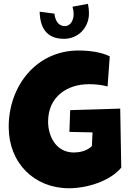

<svg xmlns="http://www.w3.org/2000/svg" viewBox="-20 -977 667 1002"><path d="M25.4 -314.5C25.4 -127 158.2 5.4 339.8 5.4C433.6 5.4 553.2 -30.8 612.8 -102.1L607.4 -410.2C520.5 -406.7 433.6 -405.3 346.2 -402.3L342.3 -288.6L462.9 -286.1L459.5 -214.8L452.6 -208.5C427.2 -187.5 392.1 -181.2 365.2 -181.2C272.5 -181.2 231 -266.1 231 -342.3C231 -473.6 332 -537.6 443.4 -537.6C475.6 -537.6 508.8 -534.7 541.5 -525.9L552.7 -683.1C505.9 -706.1 443.4 -713.4 389.2 -713.4C173.3 -713.4 25.4 -532.7 25.4 -314.5ZM314.5 -774.4C387.7 -774.4 444.3 -832 444.3 -907.7C444.3 -923.8 442.4 -940.4 439 -957L358.4 -941.9C361.8 -929.2 364.3 -916.5 364.3 -902.3C364.3 -875 350.1 -840.8 318.4 -840.8C281.7 -840.8 267.1 -874.5 264.2 -905.8L187 -916C189 -834 221.2 -774.4 314.5 -774.4Z"/></svg>

Font: Luckiest Guy
Style: Regular
Weight: 400
Designer: Astigmatic (AOETI)
Foundry: Astigmatic (AOETI)
Version: Version 1.001